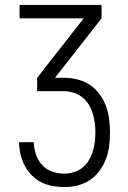

<svg xmlns="http://www.w3.org/2000/svg" viewBox="-20 -755 515 775"><path d="M240 0Q215 0 191 -4.5Q167 -9 145.5 -20Q124 -31 107 -48.5Q90 -66 79 -88Q68 -110 62.5 -133.5Q57 -157 57 -181H116Q117 -156 125 -132Q133 -108 149.5 -89.5Q166 -71 190.5 -62.5Q215 -54 240 -54Q259 -54 278 -60Q297 -66 312.5 -78Q328 -90 338 -107Q348 -124 354 -142.5Q360 -161 362.5 -180.5Q365 -200 365 -220Q365 -240 362.5 -259.5Q360 -279 354 -298Q348 -317 337.5 -334Q327 -351 311.5 -363Q296 -375 276.5 -381Q257 -387 238 -387H130V-441L318 -681H59V-735H390V-681L202 -441H238Q265 -441 292 -434.5Q319 -428 342 -413Q365 -398 381.5 -375.5Q398 -353 407.5 -327.5Q417 -302 420.5 -274.5Q424 -247 424 -220Q424 -193 420.5 -165.5Q417 -138 407.5 -113Q398 -88 381.5 -65.5Q365 -43 342.5 -28Q320 -13 293.5 -6.5Q267 0 240 0Z"/></svg>

Font: Iosevka QP Light
Style: Regular
Weight: 300
Designer: Belleve Invis
Foundry: Belleve Invis
Version: Version 20.0.0; ttfautohint (v1.8.4)